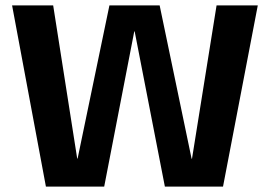

<svg xmlns="http://www.w3.org/2000/svg" viewBox="-20 -695 1014 715"><path d="M151 0H368L480 -578H481.5L594 0H810.5L940 -675H786.5L695 -104H693.5L574.5 -675H387.5L269 -104.5H267.5L178 -675H25Z"/></svg>

Font: Anybody Thin SemiBold
Style: Regular
Weight: 600
Version: Version 1.113;gftools[0.9.25]